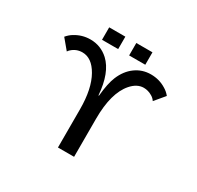

<svg xmlns="http://www.w3.org/2000/svg" viewBox="-186 -1096 1373 1338"><g transform="rotate(30 500.0 -427.0)"><path d="M325.7 -778.8V-878.9H455.6V-778.8ZM543.9 -778.8V-878.9H673.8V-778.8ZM564.9 24.9H435.1V-281.7Q435.1 -447.8 380.4 -543.5Q328.6 -634.8 252.4 -634.8Q203.1 -634.8 167 -601.1Q160.6 -595.7 153.8 -585.4L86.9 -665.5Q107.4 -689.9 131.3 -704.6Q189 -740.7 255.9 -740.7Q339.4 -740.7 401.4 -684.1Q484.9 -606.4 498 -430.7H502Q511.7 -534.2 535.2 -590.3Q564.9 -661.6 618.7 -700.7Q673.3 -740.7 742.7 -740.7Q810.1 -740.7 865.2 -706.5Q892.1 -690.9 912.6 -665.5L845.7 -585.4Q833.5 -604 814.9 -614.7Q781.7 -634.8 746.1 -634.8Q692.4 -634.8 647 -583Q564.9 -488.8 564.9 -281.7Z"/></g></svg>

Font: BIZ UDPGothic
Style: Bold
Weight: 700
Designer: TypeBank Co., Ltd.
Foundry: Morisawa Inc.
Version: Version 1.051